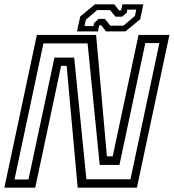

<svg xmlns="http://www.w3.org/2000/svg" viewBox="-32 -860 796 880"><path d="M34.5 -37.5H98.5L217.5 -596H308L364 -38.5H566L698.5 -662.5H634L515.5 -104H425L369.5 -661H167ZM-12 0 137 -700H408.5L458 -143.5H484.5L603 -700H744.5L595.5 0H324L273.5 -558H248L129.5 0ZM321 -716 335.5 -784 403 -840H492L514 -812H523L529 -840H625L610.5 -772L543 -716H454L432 -744H423L417 -716ZM355.5 -740.5H396.5L399 -754.5L420.5 -773.5H448.5L473.5 -742.5H534L586.5 -787L592.5 -816H551.5L549 -802L527.5 -783.5H497.5L472.5 -814H413.5L361.5 -769.5Z"/></svg>

Font: Tourney
Style: Italic
Weight: 400
Italic angle: -12°
Version: Version 1.015